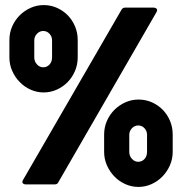

<svg xmlns="http://www.w3.org/2000/svg" viewBox="-20 -726 721 756"><path d="M524 -89Q539 -89 549 -100Q559 -111 559 -128V-195Q559 -210 549 -221Q539 -232 524 -232Q510 -232 499.5 -221Q489 -210 489 -195V-128Q489 -112 499.5 -100.5Q510 -89 524 -89ZM150 -461Q165 -461 175 -472Q185 -483 185 -500V-567Q185 -582 175 -593Q165 -604 150 -604Q136 -604 125.5 -593Q115 -582 115 -567V-500Q115 -484 125.5 -472.5Q136 -461 150 -461ZM152 -362Q125 -362 100.5 -373Q76 -384 57.5 -403Q39 -422 28 -447Q17 -472 17 -500V-568Q17 -597 28 -622Q39 -647 57.5 -665.5Q76 -684 100.5 -695Q125 -706 152 -706Q180 -706 204.5 -695Q229 -684 247 -665.5Q265 -647 275.5 -622Q286 -597 286 -568V-500Q286 -472 275.5 -447Q265 -422 246.5 -403Q228 -384 203.5 -373Q179 -362 152 -362ZM82 0Q73 0 69.5 -5Q66 -10 71 -18L458 -687Q463 -696 472 -696H584Q593 -696 597 -691Q601 -686 596 -678L210 -9Q206 0 196 0ZM525 10Q498 10 473.5 -1Q449 -12 430.5 -31Q412 -50 401 -75Q390 -100 390 -128V-196Q390 -225 401 -250Q412 -275 430.5 -293.5Q449 -312 473.5 -323Q498 -334 525 -334Q554 -334 578.5 -323Q603 -312 621 -293.5Q639 -275 649.5 -250Q660 -225 660 -196V-128Q660 -100 649 -75Q638 -50 619.5 -31Q601 -12 576.5 -1Q552 10 525 10Z"/></svg>

Font: AL Dynamic
Style: Bold
Weight: 700
Version: Version 1.000; ttfautohint (v1.8.2) -l 8 -r 50 -G 200 -x 14 